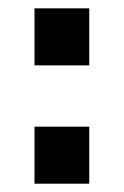

<svg xmlns="http://www.w3.org/2000/svg" viewBox="-20 -442 298 462"><path d="M63 -137.2H194.8V0H63ZM63 -421.9H194.8V-284.7H63Z"/></svg>

Font: Dhyana
Style: Regular
Weight: 400
Foundry: Vernon Adams
Version: Version 1.002; ttfautohint (v0.8.51-6076)